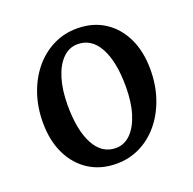

<svg xmlns="http://www.w3.org/2000/svg" viewBox="-119 -777 917 910"><g transform="rotate(-20 339.5 -321.5)"><path d="M319.7 12Q241.1 12 181.9 -25.5Q122.7 -63 89.7 -131Q56.7 -199.1 56.7 -289.2Q56.7 -367.2 79.5 -433.9Q102.4 -500.6 143.6 -550.4Q184.9 -600.1 240.1 -627.5Q295.3 -655 360 -655Q439.1 -655 497.9 -617.5Q556.8 -580 589.3 -512.2Q621.9 -444.5 621.9 -353.4Q621.9 -275.4 599 -208.6Q576.2 -141.9 535.4 -92.4Q494.7 -42.9 439.7 -15.5Q384.8 12 319.7 12ZM341.6 -59Q384.5 -59 416.6 -91.1Q448.7 -123.2 466.7 -181Q484.7 -238.9 484.7 -316.5Q484.7 -443 446.3 -513.5Q408 -584 337.6 -584Q295 -584 262.7 -551.9Q230.4 -519.8 212.7 -462.2Q195 -404.6 195 -327.5Q195 -201.4 233.3 -130.2Q271.7 -59 341.6 -59Z"/></g></svg>

Font: Pitagon Serif
Style: Regular
Weight: 400
Designer: Travis Tran
Foundry: Pitagon
Version: Version 1.000;gftools[0.9.26]